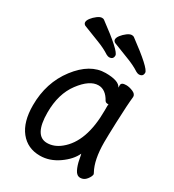

<svg xmlns="http://www.w3.org/2000/svg" viewBox="-180 -822 859 948"><g transform="rotate(30 250.0 -347.5)"><path d="M194.8 23.9Q124 23.9 82.5 -28.1Q41 -80.1 41 -174.8Q41 -304.2 113 -398.2Q185.1 -492.2 272.9 -492.2Q349.1 -492.2 362.8 -460.9V-475.1Q362.8 -491.2 391.1 -491.2Q408.2 -491.2 428.7 -482.7Q449.2 -474.1 449.2 -458Q443.8 -411.1 439.9 -306.2Q437 -225.1 437 -192.9Q437 -92.8 467.8 -37.1L471.2 -29.8Q471.2 -17.1 457 1Q442.9 19 421.9 19Q401.9 19 390.4 -4.4Q378.9 -27.8 373.5 -57.4Q368.2 -86.9 367.2 -86.9Q348.1 -44.9 298.6 -10.5Q249 23.9 194.8 23.9ZM193.8 -47.9Q233.9 -47.9 270 -77.1Q360.8 -149.9 360.8 -330.1V-358.9Q362.8 -360.8 362.8 -361.8Q362.8 -365.2 354.5 -365.2Q346.2 -365.2 340.8 -373Q314 -421.9 272.9 -421.9Q223.1 -421.9 172.1 -354Q121.1 -286.1 121.1 -180.2Q121.1 -47.9 193.8 -47.9ZM247.1 -567.9Q241.2 -567.9 231 -573.2Q201.2 -592.8 158.7 -608.9Q116.2 -625 68.8 -644Q59.1 -649.9 59.1 -659.2Q59.1 -669.9 69.6 -683.3Q80.1 -696.8 95 -708Q109.9 -719.2 121.1 -719.2Q129.9 -719.2 133.8 -715.8Q271 -615.2 271 -590.8Q271 -567.9 247.1 -567.9ZM417 -567.9Q411.1 -567.9 400.9 -573.2Q371.1 -592.8 328.6 -608.9Q286.1 -625 238.8 -644Q229 -649.9 229 -659.2Q229 -669.9 239.5 -683.3Q250 -696.8 264.9 -708Q279.8 -719.2 291 -719.2Q299.8 -719.2 304.2 -715.8Q440.9 -615.2 440.9 -590.8Q440.9 -567.9 417 -567.9Z"/></g></svg>

Font: LXGW WenKai Mono GB Screen
Style: Regular
Weight: 400
Monospace: yes
Designer: LXGW / Fontworks Inc.
Foundry: LXGW / Fontworks Inc.
Version: Version 1.510;January 18,2025